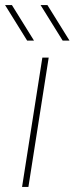

<svg xmlns="http://www.w3.org/2000/svg" viewBox="-42 -737 294 757"><path d="M45 0 125 -510H150L70 0ZM205 -577 118 -717H145L232 -577ZM65 -577 -22 -717H5L92 -577Z"/></svg>

Font: MuseoModerno Thin
Style: Italic
Weight: 100
Italic angle: -9°
Designer: Pablo Cosgaya, Héctor Gatti, Marcela Romero, and the Authors of The MuseoModerno Project.
Foundry: Omnibus-Type Team
Version: Version 1.003